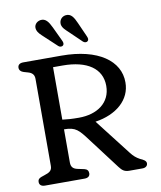

<svg xmlns="http://www.w3.org/2000/svg" viewBox="-98 -996 901 1074"><g transform="rotate(-10 353.0 -459.5)"><path d="M409 -863.5C394 -897.5 379.5 -922 349 -918.5C325 -915.5 310.5 -895.5 313 -872.5C316.5 -852 332 -839.5 352.5 -820L418.5 -756.5C426 -749.5 437.5 -748 444.5 -754C452 -760.5 450.5 -770 445.5 -781.5ZM266.5 -863.5C250.5 -897 234.5 -921 204 -916C181 -911.5 165.5 -892 171.5 -869C177 -848.5 191 -838 212 -818L278.5 -756C286.5 -748.5 298.5 -748.5 305 -754.5C312 -761.5 310 -771.5 305 -782ZM568.5 -98.5C584 -78.5 598 -66 618.5 -55C638 -46.5 653 -38.5 653 -24C653 -10 642 0 623.5 0H548.5C522.5 0 509 -9.5 492.5 -31.5L362 -204C311.5 -271 296.5 -291.5 229 -291.5V-103C229 -77 241.5 -65.5 265 -60.5L302.5 -52.5C318 -49 325.5 -39.5 325.5 -25.5C325.5 -9.5 315 0 294.5 0H69.5C49.5 0 38 -9.5 38 -25.5C38 -44.5 49.5 -49 76 -57.5C107 -67 121 -77 121 -103V-597.5C121 -622.5 107 -634 85.5 -640L63 -646.5C47 -651 38 -661.5 38 -674.5C38 -691 49.5 -700 69.5 -700H286C495.5 -700 613.5 -612.5 613 -491C613.5 -392 531 -321 410 -303ZM504 -490C504 -588.5 423 -644.5 283 -644.5H229V-346.5C255 -343 282 -341 323 -341C426 -341 504 -393.5 504 -490Z"/></g></svg>

Font: dr Title
Style: Regular
Weight: 400
Version: Version 1.000;hotconv 1.0.109;makeotfexe 2.5.65596